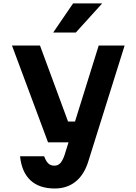

<svg xmlns="http://www.w3.org/2000/svg" viewBox="-20 -878 790 1117"><path d="M212.7 -613.1 375.9 -171H468.6L432.3 -50H259.4L49.7 -613.1ZM298.4 218.6Q208.5 218.6 157.2 170.9Q106 123.1 96.7 31H236.8Q247.8 60.7 261.4 73.2Q274.9 85.8 296.3 85.8Q317 85.8 330.6 71.4Q344.1 57.1 355.5 24.4L554.2 -613.1H705L491.9 66.9Q467.3 141.4 418 180Q368.8 218.6 298.4 218.6ZM405.3 -858.4H574.7L421 -688.7H289.4Z"/></svg>

Font: Martian Mono Custom sWd Rg
Style: Regular
Weight: 400
Width: 6
Monospace: yes
Designer: Alex Havermale
Foundry: Evil Martians
Version: Version 1.000